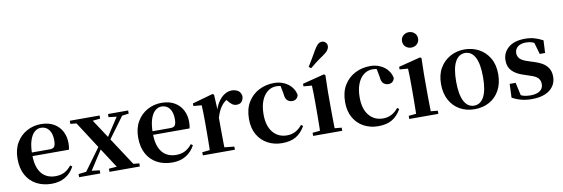

<svg xmlns="http://www.w3.org/2000/svg" viewBox="-60 -1319 5268 1798"><g transform="rotate(-10 2574.5 -419.5)"><path d="M316.2 16.2Q235.8 16.2 173.2 -16.5Q110.6 -49.1 75.1 -113Q39.6 -176.9 39.6 -268.8Q39.6 -358.8 77.6 -422.2Q115.5 -485.7 177.2 -518.8Q238.9 -551.9 309.4 -551.9Q383.1 -551.9 433.5 -522.5Q483.8 -493.1 509.6 -443.2Q535.4 -393.3 535.4 -330.9Q535.4 -296.1 528.7 -270.2H98.1V-304.6H353.4Q385.5 -304.6 396.9 -322.2Q408.3 -339.8 408.3 -380.4Q408.3 -446.3 380.2 -482.2Q352.1 -518 304.1 -518Q270.7 -518 242.6 -492.9Q214.6 -467.8 198.1 -416Q181.7 -364.1 181.7 -282.7Q181.7 -200.5 204.9 -148.2Q228 -95.8 268.8 -71.7Q309.5 -47.5 361.4 -47.5Q414.4 -47.5 450.9 -67.7Q487.3 -87.9 514.2 -123.2L532.1 -109.9Q500.6 -49.8 445.7 -16.8Q390.7 16.2 316.2 16.2Z M578 0V-29.9L666.5 -39.9H695.6L779.3 -29.9V0ZM623.7 0 851.4 -311.7 873.2 -291.7H868.5L773.3 -146L679.4 0ZM866.6 0V-29.9L1004.4 -40.2H1041.6L1155.2 -29.9V0ZM885.1 -239.8 863.2 -261.5H868.8L958.3 -399.1L1048 -535.7H1102.7ZM965.1 0 814.7 -231.4 618.1 -535.7H770.8L916 -315.2L1122.5 0ZM583.5 -506V-535.7H866.8V-506L758.7 -494.8H692.2ZM946.9 -506V-535.7H1138.3V-506L1061.2 -495.5H1033Z M1463.2 16.2Q1382.8 16.2 1320.2 -16.5Q1257.6 -49.1 1222.1 -113Q1186.6 -176.9 1186.6 -268.8Q1186.6 -358.8 1224.6 -422.2Q1262.5 -485.7 1324.2 -518.8Q1385.9 -551.9 1456.4 -551.9Q1530.1 -551.9 1580.5 -522.5Q1630.8 -493.1 1656.6 -443.2Q1682.4 -393.3 1682.4 -330.9Q1682.4 -296.1 1675.7 -270.2H1245.1V-304.6H1500.4Q1532.5 -304.6 1543.9 -322.2Q1555.3 -339.8 1555.3 -380.4Q1555.3 -446.3 1527.2 -482.2Q1499.1 -518 1451.1 -518Q1417.7 -518 1389.6 -492.9Q1361.6 -467.8 1345.1 -416Q1328.7 -364.1 1328.7 -282.7Q1328.7 -200.5 1351.9 -148.2Q1375 -95.8 1415.8 -71.7Q1456.5 -47.5 1508.4 -47.5Q1561.4 -47.5 1597.9 -67.7Q1634.3 -87.9 1661.2 -123.2L1679.1 -109.9Q1647.6 -49.8 1592.7 -16.8Q1537.7 16.2 1463.2 16.2Z M1754.2 0V-29.9L1862.3 -41.2H1948.8L2059.2 -29.9V0ZM1825.2 0Q1826.9 -25.5 1827.4 -67.4Q1827.9 -109.4 1828.4 -154.8Q1828.9 -200.3 1828.9 -234.8V-310.2Q1828.9 -360.7 1828 -394.1Q1827.2 -427.5 1825.2 -463.8L1747.1 -470.7V-495.2L1943.2 -550.4L1956.2 -541.7L1963.6 -398.7V-397.7V-234.8Q1963.6 -200.3 1964.1 -154.8Q1964.6 -109.4 1965.1 -67.4Q1965.6 -25.5 1966.6 0ZM1963.4 -320.2 1930.3 -380.9H1957.4Q1972 -435.6 1998.6 -473.9Q2025.3 -512.2 2058.4 -532.1Q2091.5 -551.9 2124.6 -551.9Q2158.2 -551.9 2183.4 -536.8Q2208.7 -521.7 2215.7 -484.5Q2214.9 -453.2 2199.2 -432.6Q2183.4 -411.9 2149.2 -411.9Q2124.5 -411.9 2106.2 -425.8Q2088 -439.6 2068.8 -464.4L2045.8 -490.9L2082.4 -485.1Q2039.5 -463.1 2011.2 -424.7Q1982.9 -386.2 1963.4 -320.2Z M2507.1 16.2Q2432.1 16.2 2371.2 -16Q2310.3 -48.3 2274.4 -109.8Q2238.6 -171.4 2238.6 -259.7Q2238.6 -354.7 2278.5 -419.9Q2318.4 -485 2384.1 -518.5Q2449.9 -551.9 2528 -551.9Q2579.5 -551.9 2621.8 -532.5Q2664.2 -513.2 2691.8 -479.5Q2719.4 -445.8 2727 -402.4Q2713.4 -355.6 2668.4 -355.6Q2640.9 -355.6 2621.1 -373.6Q2601.4 -391.6 2598.6 -436.8L2580.8 -530.1L2648.7 -486.3Q2619.8 -503.2 2595.1 -510.6Q2570.4 -518 2543.6 -518Q2497.2 -518 2460.2 -489.4Q2423.1 -460.7 2401.9 -407.1Q2380.7 -353.5 2380.7 -277.6Q2380.7 -168.4 2431 -108Q2481.4 -47.5 2564.2 -47.5Q2608.5 -47.5 2644.8 -66.7Q2681.2 -85.9 2708.9 -121.4L2726.8 -108.4Q2691.1 -45.4 2639.3 -14.6Q2587.5 16.2 2507.1 16.2Z M2803.2 0V-29.9L2909.8 -40.2H2971.8L3079.8 -29.9V0ZM2873.6 0Q2874.6 -25.5 2875.3 -67.4Q2875.9 -109.4 2876.4 -154.8Q2876.9 -200.3 2876.9 -234.8V-308Q2876.9 -358.3 2876.3 -394.3Q2875.6 -430.4 2873.6 -466.2L2794.5 -472.9V-497.4L3002.1 -550.4L3014.8 -541.7L3011.4 -387.9V-234.8Q3011.4 -200.3 3011.9 -154.8Q3012.4 -109.4 3013.2 -67.4Q3014.1 -25.5 3015.1 0ZM2874.2 -643.7Q2893.6 -675.4 2914.1 -709.7Q2934.7 -743.9 2963.8 -794.7Q2982.2 -826.1 2998.9 -840.5Q3015.6 -854.8 3037.1 -854.8Q3054.6 -854.8 3069.7 -841.6Q3084.8 -828.4 3084.8 -805.7Q3084.8 -786.2 3070.6 -766.5Q3056.4 -746.8 3024.7 -725.6Q2979.9 -695.3 2950.2 -672.4Q2920.5 -649.6 2894.8 -627.8Z M3421.1 16.2Q3346.1 16.2 3285.2 -16Q3224.3 -48.3 3188.4 -109.8Q3152.6 -171.4 3152.6 -259.7Q3152.6 -354.7 3192.5 -419.9Q3232.4 -485 3298.1 -518.5Q3363.9 -551.9 3442 -551.9Q3493.5 -551.9 3535.8 -532.5Q3578.2 -513.2 3605.8 -479.5Q3633.4 -445.8 3641 -402.4Q3627.4 -355.6 3582.4 -355.6Q3554.9 -355.6 3535.1 -373.6Q3515.4 -391.6 3512.6 -436.8L3494.8 -530.1L3562.7 -486.3Q3533.8 -503.2 3509.1 -510.6Q3484.4 -518 3457.6 -518Q3411.2 -518 3374.2 -489.4Q3337.1 -460.7 3315.9 -407.1Q3294.7 -353.5 3294.7 -277.6Q3294.7 -168.4 3345 -108Q3395.4 -47.5 3478.2 -47.5Q3522.5 -47.5 3558.8 -66.7Q3595.2 -85.9 3622.9 -121.4L3640.8 -108.4Q3605.1 -45.4 3553.3 -14.6Q3501.5 16.2 3421.1 16.2Z M3717.2 0V-29.9L3823.8 -40.2H3885.8L3993.8 -29.9V0ZM3787.6 0Q3788.6 -25.5 3789.3 -67.4Q3789.9 -109.4 3790.4 -154.8Q3790.9 -200.3 3790.9 -234.8V-308Q3790.9 -358.3 3790.3 -394.3Q3789.6 -430.4 3787.6 -466.2L3708.5 -472.9V-497.4L3916.1 -550.4L3928.8 -541.7L3925.4 -387.9V-234.8Q3925.4 -200.3 3925.9 -154.8Q3926.4 -109.4 3927.2 -67.4Q3928.1 -25.5 3929.1 0ZM3852.8 -655Q3821.6 -655 3799 -675.4Q3776.5 -695.9 3776.5 -728.8Q3776.5 -760.3 3799 -780.9Q3821.6 -801.4 3852.8 -801.4Q3884.5 -801.4 3906.9 -780.9Q3929.3 -760.3 3929.3 -728.8Q3929.3 -695.9 3906.9 -675.4Q3884.5 -655 3852.8 -655Z M4338 16.2Q4258.7 16.2 4197.5 -18.3Q4136.3 -52.8 4101.5 -117Q4066.6 -181.2 4066.6 -269.8Q4066.6 -359.1 4103.8 -422Q4141 -484.9 4202.9 -518.4Q4264.8 -551.9 4338 -551.9Q4412.1 -551.9 4474.1 -518.8Q4536 -485.6 4573.2 -422.7Q4610.4 -359.8 4610.4 -269.8Q4610.4 -180.5 4575 -116.3Q4539.6 -52 4478.4 -17.9Q4417.2 16.2 4338 16.2ZM4338 -17.5Q4399 -17.5 4432.4 -80.1Q4465.7 -142.6 4465.7 -268.1Q4465.7 -394.2 4432.4 -456.1Q4399 -518 4338 -518Q4277.7 -518 4244 -456.1Q4210.2 -394.2 4210.2 -268.1Q4210.2 -142.6 4244 -80.1Q4277.7 -17.5 4338 -17.5Z M4882.3 16.2Q4827.6 16.2 4782.7 4.5Q4737.8 -7.2 4694.9 -30.3L4700.2 -160.4H4757.1L4787.6 -20.6L4739.6 -26V-62Q4771.7 -41.1 4801.9 -30.7Q4832.2 -20.4 4872.8 -20.4Q4933.1 -20.4 4964.7 -43Q4996.2 -65.7 4996.2 -107.2Q4996.2 -140.9 4975.7 -164Q4955.1 -187.1 4894.5 -204.9L4838.7 -223.9Q4773.9 -244.5 4736.7 -282.6Q4699.5 -320.7 4699.5 -382Q4699.5 -455.6 4755.2 -503.8Q4810.9 -551.9 4914.2 -551.9Q4962.5 -551.9 5001.9 -540.7Q5041.2 -529.5 5083.1 -507.2L5077.1 -387.7H5026.1L4987.6 -521.5L5030 -507.8V-477Q4999.7 -497.5 4975.1 -506.7Q4950.5 -515.8 4916.8 -515.8Q4867 -515.8 4838.6 -493.1Q4810.2 -470.4 4810.2 -431.8Q4810.2 -401.6 4831.6 -379.1Q4852.9 -356.6 4909.8 -339.1L4965.9 -321.1Q5043.8 -296.3 5078.4 -256.6Q5113.1 -217 5113.1 -158.3Q5113.1 -105.4 5085.8 -66.1Q5058.4 -26.7 5007 -5.3Q4955.6 16.2 4882.3 16.2Z"/></g></svg>

Font: Noto Serif TC
Style: Regular
Weight: 200
Designer: Ryoko NISHIZUKA 西塚涼子 (kana & ideographs); Frank Grießhammer (Latin, Greek & Cyrillic); Wenlong ZHANG 张文龙 (bopomofo); San
Foundry: Adobe
Version: Version 2.001;hotconv 1.1.0;makeotfexe 2.6.0